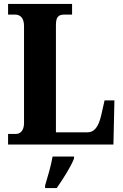

<svg xmlns="http://www.w3.org/2000/svg" viewBox="-20 -734 626 975"><path d="M21 0H556L561 -224H511L494 -149C480 -88 458 -62 424 -62H264V-605C264 -645 274 -660 307 -660H346V-714H21V-660H56C81 -660 102 -645 102 -602V-109C102 -69 81 -54 62 -54H21ZM209 208V221H268C298 178 340 113 356 71V61H247C240 105 221 168 209 208Z"/></svg>

Font: Noto Serif Sinhala Condensed ExtraBold
Style: Regular
Weight: 800
Width: 3
Designer: Jelle Bosma - Monotype Design Team
Foundry: Monotype Imaging Inc.
Version: Version 2.007